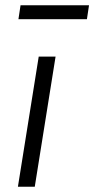

<svg xmlns="http://www.w3.org/2000/svg" viewBox="-20 -709 358 729"><path d="M48 0 127 -494H191L112 0ZM50 -636 58 -689H318L310 -636Z"/></svg>

Font: Nunito Sans 7pt Condensed Light
Style: Italic
Weight: 300
Width: 3
Italic angle: -9°
Designer: Vernon Adams
Foundry: Vernon Adams
Version: Version 3.101;gftools[0.9.27]